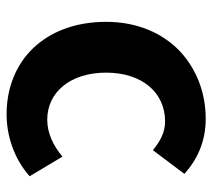

<svg xmlns="http://www.w3.org/2000/svg" viewBox="-50 -564 628 567"><g transform="rotate(90 263.5 -280.0)"><path d="M123 -63C172 -13 240 14 317 14C379 14 447 -7 500 -54L442 -151C411 -125 374 -106 333 -106C252 -106 194 -174 194 -280C194 -385 252 -454 338 -454C369 -454 395 -441 423 -418L493 -511C452 -548 399 -574 330 -574C254 -574 183 -547 130 -497C78 -447 44 -373 44 -280C44 -187 74 -114 123 -63Z"/></g></svg>

Font: GenSekiGothic2 TW B
Style: Regular
Weight: 700
Version: Version 2.100;PS 2.1;hotconv 16.6.51;makeotf.lib2.5.65220 DE